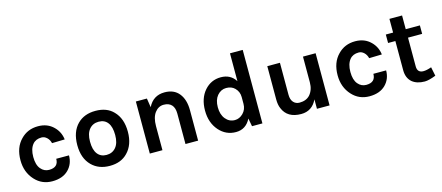

<svg xmlns="http://www.w3.org/2000/svg" viewBox="-49 -1201 3983 1731"><g transform="rotate(-15 1942.5 -336.0)"><path d="M278 -499Q366 -499 422 -443Q472 -394 481 -322L362 -319Q354 -352 332 -372.5Q310 -393 283 -393Q229 -393 200 -358Q166 -317 166 -242Q166 -168 198 -130Q229 -93 275 -93Q362 -93 362 -173H481Q481 -93 428 -40Q374 14 277 14Q180 14 116 -56Q47 -131 47 -243Q47 -362 116 -432Q180 -499 278 -499Z M814 -499Q920 -499 980 -436Q1049 -366 1049 -242Q1049 -120 980 -50Q919 14 814 14Q710 14 646 -50Q577 -119 577 -242Q577 -367 646 -436Q709 -499 814 -499ZM810 -89Q865 -89 898 -128.5Q931 -168 931 -243Q931 -319 901.5 -358Q872 -397 817 -397Q762 -397 729 -357.5Q696 -318 696 -243Q696 -167 726 -128Q756 -89 810 -89Z M1189 -486H1292L1305 -402Q1353 -499 1459 -499Q1547 -499 1593.5 -441Q1640 -383 1640 -284V0H1522V-284Q1522 -338 1496.5 -365.5Q1471 -393 1423 -393Q1373 -393 1340 -349Q1307 -305 1307 -225V0H1189Z M2240 0H2143L2129 -75Q2084 14 1991 14Q1898 14 1835 -57Q1770 -131 1770 -245Q1770 -359 1832 -430Q1893 -499 1984 -499Q2075 -499 2121 -426V-686H2240ZM2009 -93Q2052 -93 2086 -127Q2121 -162 2121 -215V-278Q2121 -328 2086 -363Q2056 -393 2006 -393Q1957 -393 1922 -352Q1889 -312 1889 -244Q1889 -176 1923 -134.5Q1957 -93 2009 -93Z M2867 0H2749V-88Q2703 9 2601 9Q2472 9 2431 -92Q2416 -126 2416 -177V-487H2534V-189Q2534 -143 2556 -118.5Q2578 -94 2613 -94Q2675 -94 2710 -132Q2749 -177 2749 -247V-487H2867Z M3238 -499Q3326 -499 3382 -443Q3432 -394 3441 -322L3322 -319Q3314 -352 3292 -372.5Q3270 -393 3243 -393Q3189 -393 3160 -358Q3126 -317 3126 -242Q3126 -168 3158 -130Q3189 -93 3235 -93Q3322 -93 3322 -173H3441Q3441 -93 3388 -40Q3334 14 3237 14Q3140 14 3076 -56Q3007 -131 3007 -243Q3007 -362 3076 -432Q3140 -499 3238 -499Z M3840 -95 3857 -12Q3790 14 3753 14Q3680 14 3636 -22Q3590 -62 3590 -135V-407H3522V-486H3590V-614H3708V-486H3840V-407H3708V-139Q3708 -79 3765 -79Q3795 -79 3840 -95Z"/></g></svg>

Font: Karla Neue
Style: Bold
Weight: 700
Designer: Jonathan Pinhorn
Foundry: PYRS Fontlab Ltd. / Made with FontLab
Version: Version 1.000;PS 001.001;hotconv 1.0.56